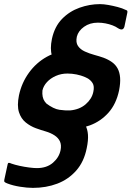

<svg xmlns="http://www.w3.org/2000/svg" viewBox="-58 -684 656 932"><path d="M-37 188 -21 114Q-20 107 -15.5 106.5Q-11 106 -3 110Q14 116 37 121Q60 126 83 129Q106 132 121 132Q169 132 199 106Q229 80 236 45Q241 20 233 2.5Q225 -15 206.5 -27Q188 -39 164 -46Q143 -52 116.5 -61.5Q90 -71 67 -89.5Q44 -108 34 -139.5Q24 -171 34 -221Q47 -282 82.5 -331Q118 -380 169.5 -408.5Q221 -437 282 -437Q303 -437 330.5 -432.5Q358 -428 385 -420.5Q412 -413 430 -403Q439 -401 440.5 -397Q442 -393 440 -385L423 -303Q416 -275 385 -293Q373 -302 354.5 -310Q336 -318 314 -322.5Q292 -327 269 -327Q239 -327 213 -315.5Q187 -304 170 -285.5Q153 -267 148 -245Q145 -211 159 -191.5Q173 -172 195 -161Q217 -150 242 -143Q267 -136 287 -129Q310 -120 328 -107.5Q346 -95 356.5 -76Q367 -57 369 -30Q371 -3 363 35Q350 101 312 144Q274 187 220 207.5Q166 228 102 228Q74 228 39.5 222.5Q5 217 -21 207Q-32 203 -35.5 199.5Q-39 196 -37 188ZM126 -96 140 -172Q141 -177 145 -181Q149 -185 154.5 -186Q160 -187 165 -183Q202 -155 230.5 -151Q259 -147 282 -148Q328 -152 358 -178Q388 -204 395 -238Q401 -265 391.5 -280.5Q382 -296 363.5 -306Q345 -316 322 -322Q301 -328 275 -337.5Q249 -347 226.5 -365.5Q204 -384 194 -415Q184 -446 194 -495Q207 -555 243 -592Q279 -629 328 -646.5Q377 -664 427 -664Q445 -664 467.5 -660Q490 -656 513 -650Q536 -644 552 -636Q559 -634 560 -631Q561 -628 560 -622L546 -555Q543 -544 535.5 -541.5Q528 -539 515 -547Q504 -555 488 -561Q472 -567 454 -570.5Q436 -574 417 -574Q378 -574 350 -554Q322 -534 315 -506Q309 -478 320.5 -461Q332 -444 354 -434Q376 -424 400 -417.5Q424 -411 444 -404Q468 -395 485.5 -382.5Q503 -370 513 -351.5Q523 -333 525 -307Q527 -281 520 -245Q506 -179 468.5 -137Q431 -95 378.5 -75.5Q326 -56 264 -56Q235 -56 202.5 -61Q170 -66 142 -76Q131 -80 127.5 -84Q124 -88 126 -96Z"/></svg>

Font: Glory Thin
Style: Bold Italic
Weight: 700
Italic angle: -12°
Version: Version 1.011